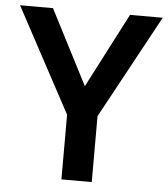

<svg xmlns="http://www.w3.org/2000/svg" viewBox="-52 -761 705 807"><g transform="rotate(5 301.0 -357.0)"><path d="M301 -399 464 -714H602L365 -278V0H237V-273L0 -714H139Z"/></g></svg>

Font: Noto Sans Cham SemiBold
Style: Regular
Weight: 600
Version: Version 2.002